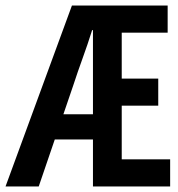

<svg xmlns="http://www.w3.org/2000/svg" viewBox="-22 -674 642 694"><path d="M-2 0 238 -654H584V-556H418V-390H550V-292H418V-98H593V0H314V-565H311Q295 -514 277 -464.5Q259 -415 243 -366L118 0ZM132 -170V-261H362V-170Z"/></svg>

Font: Source Code Pro SemiBold
Style: Regular
Weight: 600
Monospace: yes
Designer: Paul D. Hunt, Teo Tuominen
Foundry: Adobe Systems Incorporated
Version: Version 1.018;hotconv 1.0.116;makeotfexe 2.5.65601